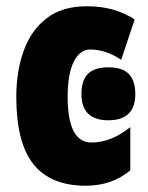

<svg xmlns="http://www.w3.org/2000/svg" viewBox="-20 -583 473 613"><path d="M254 10Q142 10 87 -58.5Q32 -127 32 -274Q32 -355 55.5 -420.5Q79 -486 128.5 -524.5Q178 -563 257 -563Q303 -563 340 -552.5Q377 -542 410 -521L367 -392Q318 -425 268 -425Q235 -425 215.5 -386Q196 -347 196 -274Q196 -128 272 -128Q335 -128 396 -177V-39Q337 10 254 10ZM326 -368Q371 -368 391.5 -346.5Q412 -325 412 -283Q412 -199 326 -199Q240 -199 240 -283Q240 -326 260.5 -347Q281 -368 326 -368Z"/></svg>

Font: Noto Sans ExtraCondensed Black
Style: Regular
Weight: 900
Width: 2
Designer: Monotype Design Team
Foundry: Monotype Imaging Inc.
Version: Version 2.013; ttfautohint (v1.8.4.7-5d5b)